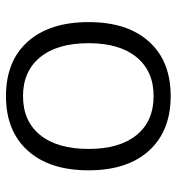

<svg xmlns="http://www.w3.org/2000/svg" viewBox="6 -594 597 649"><g transform="rotate(90 304.5 -269.5)"><path d="M54.7 -270.5Q54.7 -401.4 120.6 -474.6Q186.5 -547.9 304.7 -547.9Q422.9 -547.9 489.3 -474.6Q555.7 -401.4 555.7 -270.5Q555.7 -138.7 489.3 -64.9Q422.9 8.8 304.7 8.8Q186.5 8.8 120.6 -64.9Q54.7 -138.7 54.7 -270.5ZM126 -270.5Q126 -165 173.3 -106.9Q220.7 -48.8 304.7 -48.8Q389.6 -48.8 436.5 -106.9Q483.4 -165 483.4 -270.5Q483.4 -375 436.5 -432.6Q389.6 -490.2 304.7 -490.2Q220.7 -490.2 173.3 -432.6Q126 -375 126 -270.5Z"/></g></svg>

Font: Min Sans Light
Style: Regular
Weight: 300
Designer: Jinseong-Kim, NotoSansCJK, Nunito
Foundry: Jinseong-Kim
Version: Version 1.400;Glyphs 3.1.2 (3151)